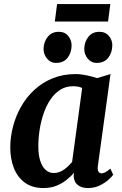

<svg xmlns="http://www.w3.org/2000/svg" viewBox="-20 -942 619 972"><path d="M475.5 -103Q472.5 -81.5 478.5 -73Q484.5 -64.5 494.5 -64.5Q502.5 -64.5 512.8 -69.8Q523 -75 539 -88L553 -57.5Q548 -49.5 530.5 -33.2Q513 -17 486 -3.5Q459 10 424.5 10Q394 10 374.2 -5Q354.5 -20 353 -51L355 -67.5Q338.5 -48.5 316.2 -30.8Q294 -13 265.2 -1.5Q236.5 10 200.5 10Q142.5 10 105.2 -17.8Q68 -45.5 50 -92Q32 -138.5 32 -195Q32 -249 46.2 -302.8Q60.5 -356.5 87.8 -404Q115 -451.5 155.2 -488.2Q195.5 -525 247.5 -546Q299.5 -567 362.5 -567Q389 -567 419.5 -560.5Q450 -554 471.5 -546.5L539.5 -567ZM396 -496.5Q386 -501.5 374.2 -503.5Q362.5 -505.5 350 -505.5Q313 -505.5 284.5 -487.2Q256 -469 235 -437.8Q214 -406.5 200.5 -366.8Q187 -327 180.5 -284.2Q174 -241.5 174 -200.5Q174 -157.5 183.8 -127.5Q193.5 -97.5 211.2 -81.8Q229 -66 252.5 -66Q267 -66 280.2 -71Q293.5 -76 305 -84.2Q316.5 -92.5 326.5 -102.2Q336.5 -112 345 -122ZM262 -623.5Q236 -623.5 218 -645.5Q200 -667.5 200.5 -695.5Q201.5 -731 222 -756Q242.5 -781 277.5 -781Q308.5 -781 325.5 -759.8Q342.5 -738.5 342.5 -712Q342 -675.5 322.2 -649.5Q302.5 -623.5 262 -623.5ZM468 -623.5Q442 -623.5 424 -645.5Q406 -667.5 406.5 -695.5Q407.5 -731 427.8 -756Q448 -781 483 -781Q514 -781 531.5 -759.8Q549 -738.5 548.5 -712Q548 -675.5 528 -649.5Q508 -623.5 468 -623.5ZM269 -921.5H538.5L527 -833H257.5Z"/></svg>

Font: Merriweather 20pt
Style: Bold Italic
Weight: 700
Italic angle: -7.8°
Version: Version 2.101